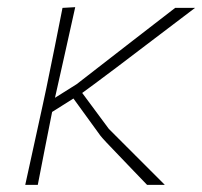

<svg xmlns="http://www.w3.org/2000/svg" viewBox="-20 -516 564 536"><path d="M50.5 0Q63 -56.5 74.2 -108.2Q85.5 -160 99 -221.5L109.5 -270.5Q122 -331.5 132.8 -384.8Q143.5 -438 154.5 -494L190 -496Q173 -420.5 158.8 -355.8Q144.5 -291 133.5 -243L194 -281Q286 -352.5 351 -402.8Q416 -453 469 -494H524.5Q500 -475.5 462.8 -447.2Q425.5 -419 384.5 -387.8Q343.5 -356.5 306 -328.2Q268.5 -300 242.2 -280.5Q216 -261 209.5 -256.5L284 -156L440 0H390.5Q374 -17 353 -39Q332 -61 311.8 -82Q291.5 -103 277.2 -118.2Q263 -133.5 260.5 -137L185 -241L125.5 -203.5Q114.5 -148.5 105 -100Q95.5 -51.5 85.5 0Z"/></svg>

Font: Commissioner Loud Thin
Style: Italic
Weight: 100
Italic angle: -12°
Designer: Kostas Bartsokas
Foundry: Kostas Bartsokas
Version: Version 1.000; ttfautohint (v1.8.3)